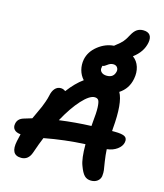

<svg xmlns="http://www.w3.org/2000/svg" viewBox="-142 -1113 1036 1215"><g transform="rotate(15 376.5 -505.5)"><path d="M569.8 -2.9Q543 -2.9 526.1 -20Q509.3 -37.1 494.1 -79.1Q477.1 -121.6 477.1 -216.8Q344.2 -210.4 210 -185.1Q192.9 -144.5 170.9 -80.1Q152.8 -27.8 106 -27.8Q32.7 -27.8 53.2 -124Q56.6 -141.6 64 -170.9Q34.2 -173.8 21.5 -188.7Q8.8 -203.6 13.2 -226.1Q19 -260.7 57.1 -272Q83 -280.8 109.9 -288.1Q113.3 -295.9 128.9 -329.1Q144.5 -362.3 149.9 -375Q155.3 -387.7 163.6 -411.1Q171.9 -434.6 175.8 -453.1Q181.6 -484.4 197 -501.7Q212.4 -519 234.9 -519Q251.5 -519 266.1 -507.8Q313 -570.3 361.8 -605Q338.9 -629.9 330.1 -663.3Q321.3 -696.8 328.1 -732.9Q339.4 -786.1 387.2 -823.7Q435.1 -861.3 490.2 -865.2Q493.2 -868.2 501 -874Q527.8 -894 542 -910.9Q556.2 -927.7 570.8 -956.1Q586.4 -984.9 603.8 -996.3Q621.1 -1007.8 644 -1007.8Q675.3 -1007.8 688.5 -990.5Q701.7 -973.1 695.8 -940.9Q684.1 -877.4 623 -832Q652.8 -810.1 664.1 -773.9Q675.3 -737.8 667 -695.8Q654.3 -628.4 598.1 -591.8Q634.3 -528.8 619.1 -356.9Q619.1 -354 618.7 -348.6Q618.2 -343.3 618.2 -340.8H634.8Q685.1 -340.8 702.6 -329.6Q720.2 -318.4 714.8 -292Q709.5 -265.6 682.1 -245.6Q654.8 -225.6 615.2 -221.2Q617.2 -183.1 623.5 -142.3Q629.9 -101.6 632.1 -87.9Q634.3 -74.2 631.8 -48.8Q627.9 -27.8 611.3 -15.4Q594.7 -2.9 569.8 -2.9ZM450.2 -712.9Q445.8 -694.8 458.5 -682.4Q471.2 -669.9 495.1 -669.9Q539.6 -669.9 548.8 -711.9Q551.8 -727.5 543 -739.3Q534.2 -751 516.1 -751Q498 -751 480.7 -737.5Q463.4 -724.1 456.1 -724.1H453.1Q450.2 -719.7 450.2 -712.9ZM457 -519Q423.8 -519 374.3 -465.1Q324.7 -411.1 274.9 -319.8Q379.4 -334 483.9 -337.9Q484.4 -341.8 484.9 -350.3Q485.4 -358.9 485.8 -362.8Q492.7 -426.3 491.2 -460.9Q489.7 -495.6 482.4 -507.3Q475.1 -519 457 -519Z"/></g></svg>

Font: Shantell Sans Irregular
Style: Italic
Weight: 600
Italic angle: -11.31°
Designer: Stephen Nixon, Anya Danilova, Shantell Martin
Foundry: Arrow Type
Version: Version 1.006;[9816181b4]